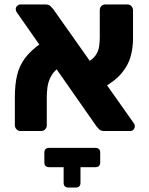

<svg xmlns="http://www.w3.org/2000/svg" viewBox="-20 -591 674 866"><path d="M451 0Q435 0 427 -8Q419 -16 416 -20L56 -535Q51 -542 51 -550Q51 -558 57.5 -564.5Q64 -571 73 -571H184Q200 -571 208 -563Q216 -555 220 -550L583 -36Q587 -31 587.5 -27.5Q588 -24 588 -21Q588 -13 582 -6.5Q576 0 567 0ZM72 0Q62 0 54.5 -8Q47 -16 47 -26V-153Q47 -209 57 -251.5Q67 -294 93 -329Q119 -364 168 -398L245 -286Q221 -268 209 -244.5Q197 -221 194 -197Q191 -173 191 -154V-26Q191 -15 183.5 -7.5Q176 0 166 0ZM443 -194 365 -305Q397 -321 410.5 -340.5Q424 -360 427 -381Q430 -402 430 -421V-545Q430 -557 437.5 -564Q445 -571 455 -571H555Q566 -571 573 -563Q580 -555 580 -545V-417Q580 -376 569.5 -337Q559 -298 529.5 -262Q500 -226 443 -194ZM202 163Q180 163 180 141V98Q180 76 202 76H410Q432 76 432 98V141Q432 163 410 163ZM289 255Q267 255 267 233V144Q267 127 273 124.5Q279 122 289 122H321Q331 122 337 124.5Q343 127 343 144V233Q343 255 321 255Z"/></svg>

Font: Rubik
Style: Bold
Weight: 700
Designer: Hubert and Fischer
Foundry: Hubert and Fischer
Version: Version 2.300;gftools[0.9.30]